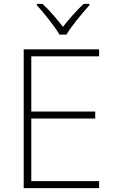

<svg xmlns="http://www.w3.org/2000/svg" viewBox="-20 -968 591 988"><path d="M286 -790H322C346 -832 403 -900 440 -941V-948H410C374 -914 333 -867 304 -830C275 -867 236 -914 199 -948H170V-941C207 -900 262 -832 286 -790ZM490 0V-36H141V-358H470V-394H141V-678H490V-714H102V0Z"/></svg>

Font: Noto Sans Canadian Aboriginal ExtraLight
Style: Regular
Weight: 200
Designer: Monotype Design Team, Typotheque's Kevin King
Foundry: Monotype Imaging Inc.
Version: Version 2.004